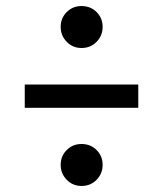

<svg xmlns="http://www.w3.org/2000/svg" viewBox="-20 -651 540 636"><path d="M320 -105Q320 -76 300 -55.5Q280 -35 250 -35Q221 -35 201 -55.5Q181 -76 181 -105Q181 -134 201 -154Q221 -174 250 -174Q280 -174 300 -154Q320 -134 320 -105ZM320 -562Q320 -533 300 -512.5Q280 -492 250 -492Q221 -492 201 -512.5Q181 -533 181 -562Q181 -591 201 -611Q221 -631 250 -631Q280 -631 300 -611Q320 -591 320 -562ZM62 -371H438V-294H62Z"/></svg>

Font: FiraGOUPP
Style: Medium
Weight: 400
Designer: bBox Type
Foundry: bBox Type GmbH
Version: Version 1.001